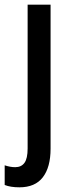

<svg xmlns="http://www.w3.org/2000/svg" viewBox="-49 -560 305 820"><path d="M34 240Q-4 240 -29 230V146Q-5 154 16 154Q42 154 55.5 135.5Q69 117 69 74V-540H167V75Q167 154 134 197Q101 240 34 240Z"/></svg>

Font: Noto Sans Arabic UI Cn Md
Style: Regular
Weight: 500
Width: 3
Designer: Monotype Design Team, Nadine Chahine and Nizar Qandah
Foundry: Monotype Imaging Inc.
Version: Version 2.010; ttfautohint (v1.8.4.7-5d5b)